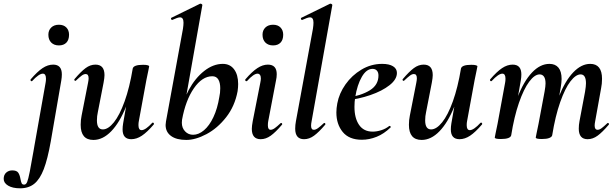

<svg xmlns="http://www.w3.org/2000/svg" viewBox="-130 -745 3338 1040"><path d="M-110 224Q-110 202 -96.5 190Q-83 178 -64 178Q-40 178 -31.5 190Q-23 202 -19 225Q-16 241 -12.5 248Q-9 255 1 255Q11 255 17 241Q23 227 31.5 183.5Q40 140 51 76L56 47L117 -297Q119 -306 119 -319Q119 -346 102 -346Q81 -346 44 -306Q43 -305 41 -305Q38 -305 36 -308.5Q34 -312 36 -315Q72 -357 100.5 -376Q129 -395 158 -395Q205 -395 205 -342Q205 -327 202 -309L145 21Q128 117 107 171.5Q86 226 55.5 250.5Q25 275 -21 275Q-62 275 -86 260.5Q-110 246 -110 224ZM132 -557Q132 -581 147.5 -596Q163 -611 189 -611Q215 -611 229.5 -596Q244 -581 244 -557Q244 -529 229.5 -514Q215 -499 189 -499Q163 -499 147.5 -514.5Q132 -530 132 -557Z M307 -69Q307 -95 312 -119L347 -297Q350 -312 350 -321Q350 -344 334 -344Q324 -344 312.5 -335.5Q301 -327 282 -309Q280 -307 278 -307Q275 -307 273 -310.5Q271 -314 274 -317Q308 -357 333.5 -376Q359 -395 387 -395Q436 -395 436 -338Q436 -324 431 -297L400 -138Q395 -116 395 -93Q395 -44 427 -44Q456 -44 487 -82.5Q518 -121 545 -196Q572 -271 589 -374L607 -373Q588 -255 553 -168Q518 -81 472.5 -34Q427 13 376 13Q307 13 307 -69ZM534 -44Q534 -59 537 -77L589 -374Q594 -394 645 -394Q662 -394 670 -391.5Q678 -389 678 -386L674 -365Q664 -318 663 -312L622 -89Q620 -80 620 -67Q620 -40 637 -40Q658 -40 695 -80Q696 -81 698 -81Q701 -81 703 -77.5Q705 -74 703 -71Q667 -29 638.5 -10Q610 9 581 9Q534 9 534 -44Z M767 -68Q767 -75 769 -87L861 -589Q864 -609 864 -622Q864 -651 845 -651Q833 -651 803 -637H802Q798 -637 796.5 -642.5Q795 -648 799 -649L954 -725H956Q960 -725 963.5 -722Q967 -719 966 -717L856 -96Q855 -91 855 -80Q855 -52 872.5 -33.5Q890 -15 916 -15Q946 -15 975 -39.5Q1004 -64 1026 -110.5Q1048 -157 1058 -220Q1063 -241 1063 -267Q1063 -297 1052.5 -314.5Q1042 -332 1020 -332Q965 -332 920 -266.5Q875 -201 856 -96L845 -116Q857 -192 892 -257Q927 -322 976 -360.5Q1025 -399 1077 -399Q1116 -399 1138 -369.5Q1160 -340 1160 -290Q1160 -272 1157 -251Q1142 -170 1095 -110Q1048 -50 988.5 -18.5Q929 13 879 13Q826 13 796.5 -8.5Q767 -30 767 -68Z M1234 -47Q1234 -62 1239 -89L1280 -297Q1283 -311 1283 -320Q1283 -333 1278 -339.5Q1273 -346 1265 -346Q1244 -346 1208 -306Q1207 -305 1205 -305Q1201 -305 1199 -308.5Q1197 -312 1199 -315Q1235 -357 1264 -376Q1293 -395 1321 -395Q1369 -395 1369 -343Q1369 -326 1365 -309L1323 -89Q1321 -80 1321 -66Q1321 -42 1336 -42Q1346 -42 1358.5 -51Q1371 -60 1389 -77Q1391 -79 1393 -79Q1396 -79 1398 -75.5Q1400 -72 1397 -69Q1363 -29 1336.5 -10Q1310 9 1282 9Q1234 9 1234 -47ZM1292 -557Q1292 -581 1307.5 -596Q1323 -611 1349 -611Q1375 -611 1389.5 -596Q1404 -581 1404 -557Q1404 -529 1389.5 -514Q1375 -499 1349 -499Q1323 -499 1307.5 -514.5Q1292 -530 1292 -557Z M1469 -48Q1469 -68 1473 -89L1565 -589Q1568 -609 1568 -622Q1568 -651 1549 -651Q1537 -651 1507 -637H1506Q1501 -637 1500 -642.5Q1499 -648 1503 -649L1658 -725H1660Q1664 -725 1667.5 -722Q1671 -719 1670 -717L1558 -89Q1555 -74 1555 -64Q1555 -42 1570 -42Q1580 -42 1592.5 -51Q1605 -60 1623 -77Q1625 -79 1627 -79Q1630 -79 1632 -75.5Q1634 -72 1631 -69Q1597 -29 1571 -10Q1545 9 1517 9Q1469 9 1469 -48Z M1692 -136Q1692 -158 1697 -185Q1707 -239 1741.5 -288Q1776 -337 1828 -368Q1880 -399 1940 -399Q1978 -399 1999 -386Q2020 -373 2020 -350Q2020 -315 1980 -283.5Q1940 -252 1876 -230Q1812 -208 1743 -201L1745 -214Q1827 -227 1873.5 -256Q1920 -285 1920 -336Q1920 -353 1911.5 -362.5Q1903 -372 1888 -372Q1855 -372 1830 -329Q1805 -286 1794 -218Q1790 -194 1790 -166Q1790 -105 1815 -68.5Q1840 -32 1889 -32Q1910 -32 1934.5 -39.5Q1959 -47 1979 -63H1980Q1983 -63 1985.5 -60Q1988 -57 1986 -55Q1950 -20 1910 -4Q1870 12 1830 12Q1761 12 1726.5 -30Q1692 -72 1692 -136Z M2085 -69Q2085 -95 2090 -119L2125 -297Q2128 -312 2128 -321Q2128 -344 2112 -344Q2102 -344 2090.5 -335.5Q2079 -327 2060 -309Q2058 -307 2056 -307Q2053 -307 2051 -310.5Q2049 -314 2052 -317Q2086 -357 2111.5 -376Q2137 -395 2165 -395Q2214 -395 2214 -338Q2214 -324 2209 -297L2178 -138Q2173 -116 2173 -93Q2173 -44 2205 -44Q2234 -44 2265 -82.5Q2296 -121 2323 -196Q2350 -271 2367 -374L2385 -373Q2366 -255 2331 -168Q2296 -81 2250.5 -34Q2205 13 2154 13Q2085 13 2085 -69ZM2312 -44Q2312 -59 2315 -77L2367 -374Q2372 -394 2423 -394Q2440 -394 2448 -391.5Q2456 -389 2456 -386L2452 -365Q2442 -318 2441 -312L2400 -89Q2398 -80 2398 -67Q2398 -40 2415 -40Q2436 -40 2473 -80Q2474 -81 2476 -81Q2479 -81 2481 -77.5Q2483 -74 2481 -71Q2445 -29 2416.5 -10Q2388 9 2359 9Q2312 9 2312 -44Z M3005 -48Q3005 -68 3009 -89L3039 -248Q3044 -278 3044 -294Q3044 -342 3015 -342Q2989 -342 2960 -304.5Q2931 -267 2904.5 -192Q2878 -117 2861 -12L2843 -13Q2862 -133 2896.5 -220Q2931 -307 2975 -353Q3019 -399 3067 -399Q3131 -399 3131 -318Q3131 -291 3126 -267L3094 -89Q3091 -74 3091 -65Q3091 -42 3107 -42Q3117 -42 3128.5 -50.5Q3140 -59 3159 -77Q3161 -79 3163 -79Q3166 -79 3168 -75.5Q3170 -72 3167 -69Q3133 -29 3107 -10Q3081 9 3053 9Q3005 9 3005 -48ZM2550 0 2554 -21Q2564 -68 2565 -74L2606 -297Q2608 -306 2608 -319Q2608 -346 2591 -346Q2570 -346 2533 -306Q2532 -305 2530 -305Q2527 -305 2525 -308.5Q2523 -312 2525 -315Q2561 -357 2589.5 -376Q2618 -395 2647 -395Q2694 -395 2694 -342Q2694 -327 2691 -309L2639 -12Q2634 8 2583 8Q2550 8 2550 0ZM2772 0 2776 -21Q2786 -68 2787 -74L2820 -250Q2825 -278 2825 -293Q2825 -318 2816.5 -330Q2808 -342 2793 -342Q2766 -342 2736.5 -302.5Q2707 -263 2681 -188Q2655 -113 2639 -12L2621 -13Q2640 -131 2673.5 -218Q2707 -305 2751.5 -352Q2796 -399 2846 -399Q2878 -399 2895 -378.5Q2912 -358 2912 -317Q2912 -299 2907 -269L2861 -12Q2859 -3 2845 2.5Q2831 8 2805 8Q2772 8 2772 0Z"/></svg>

Font: Cormorant Garamond
Style: Bold Italic
Weight: 700
Italic angle: -10°
Designer: Christian Thalmann (Catharsis Fonts)
Foundry: Catharsis Fonts
Version: Version 4.000